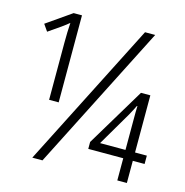

<svg xmlns="http://www.w3.org/2000/svg" viewBox="-105 -813 881 912"><g transform="rotate(15 335.0 -357.0)"><path d="M134 0H184L547 -714H497ZM140 -286H187V-714H146L24 -629L47 -596L102 -634C117 -644 129 -654 143 -665C141 -636 140 -600 140 -567ZM552 0H599V-109H657V-150H599V-431H553L380 -143V-109H552ZM427 -150 525 -317C536 -337 546 -356 553 -371C552 -349 552 -323 552 -293V-150Z"/></g></svg>

Font: Noto Sans Display SemiCondensed Light
Style: Regular
Weight: 300
Width: 4
Designer: Monotype Design Team
Foundry: Monotype Imaging Inc.
Version: Version 1.900